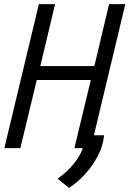

<svg xmlns="http://www.w3.org/2000/svg" viewBox="-20 -713 623 924"><path d="M312 191 257 147Q303 115 335.5 74.5Q368 34 378 0H338L417 -328H157L78 0H1L167 -693H245L174 -395H434L505 -693H583L432 -62H481Q476 -11 451 37Q426 85 389.5 125Q353 165 312 191Z"/></svg>

Font: Ubuntu Sans Mono
Style: Italic
Weight: 400
Italic angle: -13.5°
Monospace: yes
Designer: Dalton Maag Ltd
Foundry: Dalton Maag Ltd
Version: Version 1.006